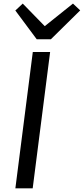

<svg xmlns="http://www.w3.org/2000/svg" viewBox="-20 -1032 459 1052"><path d="M159.1 0H64.2L159.7 -747H254.6ZM258.9 -817H181.1L64 -974.5L104.6 -1012.4L225.1 -888.7L379.8 -1012.4L419.4 -975.1Z"/></svg>

Font: Merriweather Sans Variable Regular
Style: Italic
Weight: 300
Italic angle: -8°
Designer: Eben Sorkin
Foundry: Eben Sorkin
Version: Version 2.001